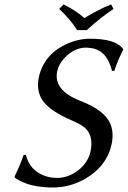

<svg xmlns="http://www.w3.org/2000/svg" viewBox="-20 -832 574 862"><path d="M326.2 -696.8Q298.8 -741.7 245.6 -792L265.6 -812Q320.3 -785.2 358.9 -751Q424.3 -791 479 -812L489.7 -792Q431.6 -753.4 369.6 -696.8ZM235.8 -33.2Q291 -33.2 338.9 -73.7Q376 -106.4 386.2 -150.9Q403.3 -230.5 351.1 -266.1Q335 -276.9 307.6 -289.1Q199.2 -334.5 167.5 -386.7Q142.6 -430.2 154.3 -484.9Q176.3 -585.9 276.4 -633.3Q329.6 -657.7 383.8 -658.2Q493.2 -658.2 529.3 -616.7Q532.2 -613.3 532.2 -612.8L533.7 -609.9Q508.3 -560.5 493.2 -514.2L482.9 -513.2Q461.4 -604 392.1 -615.7Q379.4 -617.7 366.2 -618.2Q314.5 -618.2 271.5 -573.7Q244.1 -545.4 236.8 -512.2Q218.8 -427.2 338.9 -379.9Q340.8 -379.4 341.8 -378.9Q449.7 -336.9 475.6 -275.9Q491.7 -236.3 481.4 -186Q460.4 -86.4 363.3 -29.8Q294.4 9.8 217.8 9.8Q198.2 9.8 179.9 8.3Q161.6 6.8 147 4.4Q132.3 2 119.1 -1.5Q106 -4.9 95.9 -8.8Q85.9 -12.7 77.6 -16.4Q69.3 -20 63.7 -23.4Q58.1 -26.9 54.2 -29.3Q50.3 -31.7 49.3 -32.2L46.4 -35.2L44.9 -38.1Q72.8 -96.2 85.9 -136.2L96.2 -137.2Q112.8 -67.9 179.2 -43Q206.1 -33.2 235.8 -33.2Z"/></svg>

Font: Linux Biolinum Capitals O
Style: Italic Samll Caps
Weight: 400
Italic angle: -12°
Designer: Philipp H. Poll
Foundry: Philipp H. Poll
Version: Version 0.6.2